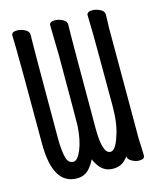

<svg xmlns="http://www.w3.org/2000/svg" viewBox="-110 -788 720 882"><g transform="rotate(-15 250.0 -347.0)"><path d="M56 -711Q73 -711 92 -701.5Q111 -692 111 -676Q109 -612 109 -183Q109 -126 118 -91Q126 -61 151 -61Q170 -61 188 -103Q206 -145 211 -214Q212 -249 212 -552L209 -694Q209 -711 236 -711Q253 -711 271.5 -701.5Q290 -692 290 -676Q288 -612 288 -183Q288 -61 327 -61Q351 -61 370 -122Q370 -122 370 -122Q390 -177 390 -261Q390 -609 388 -647Q388 -647 387 -694Q387 -711 414 -711Q431 -711 450 -701.5Q469 -692 469 -676L467 -611V-86Q468 -64 469 -39.5Q470 -15 470 -5Q470 12 444 12Q428 12 410 2.5Q392 -7 391 -22Q386 -15 378 -7Q356 17 318.5 17Q281 17 257 -11Q242 -30 234 -50Q226 -33 211 -14Q187 17 147 17Q32 17 32 -179Q32 -592 30.5 -631.5Q29 -671 29 -694Q29 -711 56 -711Z"/></g></svg>

Font: Moon Stars Kai HW
Style: Bold
Weight: 700
Designer: GuiWonder
Version: Version 1.101